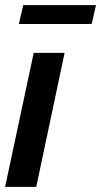

<svg xmlns="http://www.w3.org/2000/svg" viewBox="-21 -732 396 752"><path d="M232 -525H111L-1 0H121ZM53 -638H338L355 -712H70Z"/></svg>

Font: Nacelle SemiBold
Style: Italic
Weight: 600
Italic angle: -12°
Designer: Sora Sagano
Foundry: Sora Sagano
Version: Version 1.000;FEAKit 1.0